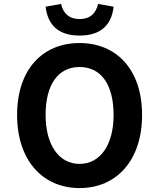

<svg xmlns="http://www.w3.org/2000/svg" viewBox="-20 -943 810 977"><path d="M385 -762C494 -762 548 -817 558 -909L479 -923C469 -876 439 -846 385 -846C331 -846 301 -876 291 -923L212 -909C223 -817 276 -762 385 -762ZM385 14C573 14 703 -127 703 -358C703 -589 573 -724 385 -724C197 -724 67 -590 67 -358C67 -127 197 14 385 14ZM385 -109C279 -109 212 -207 212 -358C212 -513 276 -602 385 -602C494 -602 558 -513 558 -358C558 -207 491 -109 385 -109Z"/></svg>

Font: Spoqa Han Sans Neo Bold
Style: Bold
Weight: 700
Designer: [Spoqa Han Sans Neo] Dong-huui Kim  Younghwa Kang  Yujin Lee  [Noto Sans] Ryoko NISHIZUKA  (kana & ideographs); Paul D. 
Foundry: Spoqa (http://www.spoqa-han-sans.com)
Version: Version 1.100;hotconv 1.0.109;makeotfexe 2.5.65596